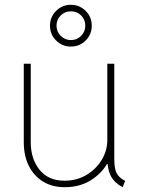

<svg xmlns="http://www.w3.org/2000/svg" viewBox="-20 -780 599 808"><path d="M252 7.8Q200.2 7.8 161.6 -15.6Q123 -39.1 101.6 -81.5Q80.1 -124 80.1 -181.6V-511.7H109.4V-181.6Q109.4 -111.3 146.5 -65.4Q183.6 -19.5 251 -19.5Q303.2 -19.5 344 -43.9Q384.8 -68.4 408.2 -107.4Q431.6 -146.5 431.6 -190.4V-511.7H460.9V-113.3Q460.9 -70.8 470.5 -51.8Q480 -32.7 506.8 -18.6L496.1 7.8Q461.9 -10.7 447.3 -37.8Q432.6 -64.9 431.6 -110.4L446.3 -89.8H421.9L442.4 -116.2Q424.3 -65.9 373.8 -29.1Q323.2 7.8 252 7.8ZM278.3 -584Q241.7 -584 216.1 -609.6Q190.4 -635.3 190.4 -671.9Q190.4 -708.5 216.1 -734.1Q241.7 -759.8 278.3 -759.8Q314.9 -759.8 340.6 -734.1Q366.2 -708.5 366.2 -671.9Q366.2 -635.3 340.6 -609.6Q314.9 -584 278.3 -584ZM278.3 -611.3Q304.2 -611.3 321.5 -629.2Q338.9 -647 338.9 -671.9Q338.9 -697.8 321.5 -715.1Q304.2 -732.4 278.3 -732.4Q253.4 -732.4 235.6 -715.1Q217.8 -697.8 217.8 -671.9Q217.8 -647 235.6 -629.2Q253.4 -611.3 278.3 -611.3Z"/></svg>

Font: Reddit Sans ExtraLight
Style: Regular
Weight: 250
Designer: Stephen Hutchings
Foundry: Reddit
Version: Version 1.014